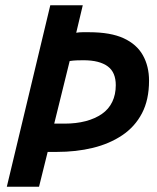

<svg xmlns="http://www.w3.org/2000/svg" viewBox="-20 -713 600 733"><path d="M6 0 172 -693H296L271 -588Q282 -590 295.5 -590Q309 -590 320 -590Q402 -590 452 -567Q502 -544 525.5 -502Q549 -460 549 -405Q549 -332 522 -280.5Q495 -229 446.5 -196.5Q398 -164 334.5 -148.5Q271 -133 196 -133H162L129 0ZM187 -241H226Q271 -241 307 -250.5Q343 -260 369 -278Q395 -296 408.5 -324Q422 -352 422 -388Q422 -412 414.5 -430Q407 -448 391.5 -459.5Q376 -471 353 -477Q330 -483 298 -483Q285 -483 272 -482.5Q259 -482 246 -480Z"/></svg>

Font: Ubuntu Sans Mono SemiBold
Style: Italic
Weight: 600
Italic angle: -13.5°
Monospace: yes
Designer: Dalton Maag Ltd
Foundry: Dalton Maag Ltd
Version: Version 1.006